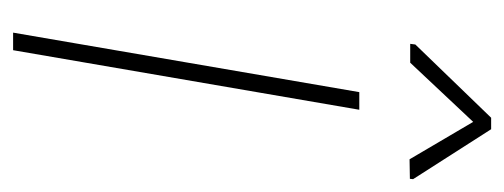

<svg xmlns="http://www.w3.org/2000/svg" viewBox="-258 -511 769 293"><g transform="rotate(90 126.5 -364.5)"><path d="M147.5 -528.3 56.6 0H29.8L120.6 -528.3ZM177.2 -729.5 253.4 -610.4 252.9 -605.5 223.1 -605 166 -702.1 75.7 -606H46.9L47.9 -613.8L159.7 -729.5Z"/></g></svg>

Font: Roboto Condensed Thin
Style: Italic
Weight: 250
Italic angle: -12°
Designer: Christian Robertson
Foundry: Google
Version: Version 3.008; 2023